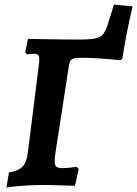

<svg xmlns="http://www.w3.org/2000/svg" viewBox="-20 -816 605 847"><path d="M482.9 -795.8 564.9 -787.7Q552.2 -734.2 540.5 -675.6Q528.9 -617.1 519.7 -558.2L511.2 -550.1Q470.9 -554.6 441.5 -556.6Q412.2 -558.6 389.2 -559.9Q366.2 -561.1 344.2 -561.1Q320.1 -561.1 308.1 -558.6Q296.1 -556.2 291.3 -548.9Q286.6 -541.5 284 -525.7L223.7 -136.4Q218.6 -98.2 224.2 -86.2Q229.8 -74.3 252.9 -74.3Q265.8 -74.3 284.8 -76Q303.8 -77.7 318.5 -80L327.2 -69.8L310.7 3.5Q281.8 2.5 254 1.8Q226.3 1 203.7 0.5Q181.2 0 167.5 0Q132.7 0 90 2.8Q47.4 5.5 8.3 11.1L19.5 -55Q62.5 -62.6 80 -81.5Q97.6 -100.4 103 -143.8L151.1 -527.1Q155.6 -559.6 151.4 -569.2Q147.2 -578.8 129.9 -578.8Q122.9 -578.8 115 -578.1Q107 -577.3 98.5 -576.3L91.1 -585.3L103.4 -644.5Q135.6 -644 173.1 -643.2Q210.6 -642.5 250.3 -642Q289.9 -641.5 327.9 -641.5Q376.2 -641.5 400.4 -646.5Q424.7 -651.4 436.6 -667.3Q448.5 -683.3 457.6 -715.7Z"/></svg>

Font: Alegreya
Style: Italic
Weight: 400
Italic angle: -7°
Designer: Juan Pablo del Peral
Foundry: Huerta Tipografica
Version: Version 2.009